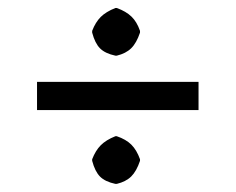

<svg xmlns="http://www.w3.org/2000/svg" viewBox="-20 -471 585 476"><path d="M208.5 -390.1C213.1 -372.6 219.6 -359.5 228 -351.1C236.5 -342.6 249.2 -336.6 266.1 -333H269.5C284.5 -336.6 296.4 -342.7 305.2 -351.3C314 -359.9 321.3 -372.9 327.1 -390.1V-394.5C321.9 -409.5 314.9 -421.3 305.9 -429.9C297 -438.6 284.8 -445.6 269.5 -451.2H266.1C250.5 -445 238.4 -437.6 229.7 -429C221.1 -420.3 214 -408.9 208.5 -394.5ZM208.5 -72.3C213.1 -54.7 219.6 -41.7 228 -33.2C236.5 -24.7 249.2 -18.7 266.1 -15.1H269.5C284.5 -18.7 296.4 -24.8 305.2 -33.4C314 -42.1 321.3 -55 327.1 -72.3V-76.2C321.6 -91.5 314.5 -103.5 305.7 -112.3C296.9 -121.1 284.8 -128.1 269.5 -133.3H266.1C250.5 -127.1 238.4 -119.6 229.7 -110.8C221.1 -102.1 214 -90.5 208.5 -76.2ZM472.2 -268.1H71.8V-198.2H472.2Z"/></svg>

Font: Linux Biolinum G
Style: Bold
Weight: 700
Designer: Philipp H. Poll
Foundry: Philipp H. Poll
Version: Version 1.1.0